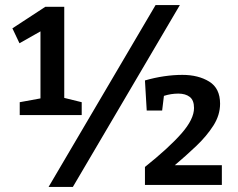

<svg xmlns="http://www.w3.org/2000/svg" viewBox="-20 -731 939 759"><path d="M303 -327V-276H58V-327L140 -342V-607L57 -560L29 -619L159 -704H234V-344ZM172 8 595 -711H691L268 8ZM553 0V-71Q648 -147 697.5 -203.5Q747 -260 747 -304Q747 -335 730 -348Q713 -361 685 -361Q656 -361 628 -352L621 -294H560L553 -413Q591 -424 628.5 -429.5Q666 -435 701 -435Q764 -435 807 -408.5Q850 -382 850 -321Q850 -276 823.5 -234.5Q797 -193 756 -154Q715 -115 671 -78H857V0Z"/></svg>

Font: Bitter SemiBold
Style: Regular
Weight: 600
Designer: Sol Matas, and Bitter project Authors
Foundry: Sol Matas
Version: Version 2.001